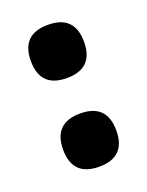

<svg xmlns="http://www.w3.org/2000/svg" viewBox="-76 -423 311 407"><g transform="rotate(-20 80.0 -220.0)"><path d="M20 -320Q20 -380 80 -380Q140 -380 140 -320Q140 -260 80 -260Q20 -260 20 -320ZM20 -120Q20 -180 80 -180Q140 -180 140 -120Q140 -60 80 -60Q20 -60 20 -120Z"/></g></svg>

Font: SOV_poster
Style: Bold
Weight: 700
Version: Version 1.00